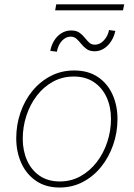

<svg xmlns="http://www.w3.org/2000/svg" viewBox="-20 -837 602 865"><path d="M248.5 7.8Q186 7.8 142.3 -22.2Q98.6 -52.2 75.9 -102.5Q53.2 -152.8 53.2 -214.4Q53.2 -274.4 72 -329.3Q90.8 -384.3 125.7 -427Q160.6 -469.7 208.5 -494.6Q256.3 -519.5 314 -519.5Q377.4 -519.5 420.9 -490.2Q464.4 -460.9 486.8 -411.4Q509.3 -361.8 509.3 -300.8Q509.3 -240.7 490.2 -185.3Q471.2 -129.9 436.5 -86.4Q401.9 -43 354 -17.6Q306.2 7.8 248.5 7.8ZM249.5 -19.5Q300.8 -19.5 343 -43.2Q385.3 -66.9 416 -106.9Q446.8 -147 463.4 -197.5Q480 -248 480 -301.3Q480 -355.5 460.2 -398.7Q440.4 -441.9 403.1 -467Q365.7 -492.2 312.5 -492.2Q260.7 -492.2 218.3 -468.8Q175.8 -445.3 145.5 -405.5Q115.2 -365.7 98.9 -315.7Q82.5 -265.6 82.5 -211.9Q82.5 -157.7 102.1 -114Q121.6 -70.3 158.9 -44.9Q196.3 -19.5 249.5 -19.5ZM236.3 -604 206.5 -607.9Q211.4 -634.3 224.6 -655Q237.8 -675.8 257.3 -687.7Q276.9 -699.7 300.3 -699.7Q323.7 -699.7 337.6 -689.9Q351.6 -680.2 361.3 -667.7Q371.1 -655.3 381.3 -645.5Q391.6 -635.7 407.2 -635.7Q430.2 -635.7 448.2 -655.3Q466.3 -674.8 471.2 -701.7L499.5 -697.8Q494.1 -671.9 480.7 -651.1Q467.3 -630.4 448.2 -618.2Q429.2 -606 406.2 -606Q384.3 -606 370.4 -616Q356.4 -626 346.2 -638.9Q335.9 -651.9 325 -661.9Q314 -671.9 298.3 -671.9Q276.4 -671.9 259 -653.1Q241.7 -634.3 236.3 -604ZM228.5 -790.5 233.4 -817.4H539.6L534.2 -790.5Z"/></svg>

Font: Reddit Sans ExtraLight
Style: Italic
Weight: 250
Italic angle: -11.25°
Designer: Stephen Hutchings
Version: Version 1.013